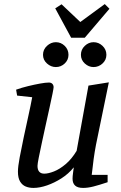

<svg xmlns="http://www.w3.org/2000/svg" viewBox="-20 -913 593 942"><path d="M144 9Q123 9 106 2Q89 -5 78.5 -22.5Q68 -40 68 -71Q68 -95 76.5 -140.5Q85 -186 96.5 -240Q108 -294 119.5 -346Q131 -398 138 -436L64 -444L59 -473Q87 -483 118 -490.5Q149 -498 176.5 -503Q204 -508 220 -508Q231 -508 237 -501.5Q243 -495 243 -485Q243 -480 237.5 -452.5Q232 -425 223 -384.5Q214 -344 204 -298.5Q194 -253 185 -211Q176 -169 170 -139Q164 -109 164 -99Q164 -80 172.5 -70.5Q181 -61 197 -61Q217 -61 245 -72Q273 -83 302.5 -108Q332 -133 356 -173L414 -493L514 -509L451 -203Q444 -166 439.5 -133Q435 -100 433 -79Q431 -58 430 -55H508V-19Q466 -5 438.5 2Q411 9 388 9Q361 9 348.5 -2.5Q336 -14 336 -36Q336 -39 336.5 -48.5Q337 -58 339 -70Q341 -82 342 -92Q316 -60 281.5 -38Q247 -16 211 -3.5Q175 9 144 9ZM439 -584Q415 -584 396 -601.5Q377 -619 377 -644Q377 -670 396 -688Q415 -706 439 -706Q464 -706 483 -688Q502 -670 502 -644Q502 -619 483 -601.5Q464 -584 439 -584ZM254 -584Q230 -584 210.5 -601.5Q191 -619 191 -644Q191 -670 210.5 -688Q230 -706 254 -706Q279 -706 297.5 -688Q316 -670 316 -644Q316 -619 297.5 -601.5Q279 -584 254 -584ZM329 -728 251 -872 282 -892 374 -805 494 -893 517 -870 396 -728Z"/></svg>

Font: Manuale Medium
Style: Italic
Weight: 500
Italic angle: -11°
Version: Version 1.002